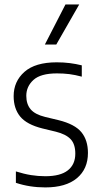

<svg xmlns="http://www.w3.org/2000/svg" viewBox="-20 -828 446 858"><path d="M182.5 9.5Q112.5 9.5 51 -11V-62Q87.5 -50.5 119 -45.5Q150.5 -40.5 182.5 -40.5Q250 -40.5 283.2 -66.8Q316.5 -93 316.5 -141.5Q316.5 -184.5 295.2 -206.5Q274 -228.5 229.5 -239.5L169.5 -254Q99.5 -271.5 70.2 -307.2Q41 -343 41 -398.5Q41 -464 89.2 -506.8Q137.5 -549.5 233.5 -549.5Q264.5 -549.5 292 -546Q319.5 -542.5 345.5 -536V-485.5Q315.5 -493.5 289.8 -496.8Q264 -500 234.5 -500Q161.5 -500 129.5 -470.8Q97.5 -441.5 97.5 -400Q97.5 -362.5 117 -339.5Q136.5 -316.5 181.5 -305.5L242 -291Q314.5 -273 343.8 -237.2Q373 -201.5 373 -144.5Q373 -73 323.8 -31.8Q274.5 9.5 182.5 9.5ZM180.5 -629 272.5 -808H334L231.5 -629Z"/></svg>

Font: Encode Sans SmCnd Lt
Style: Regular
Weight: 300
Width: 4
Designer: Multiple Designers
Foundry: Impallari Type
Version: Version 3.002; ttfautohint (v1.8.3) -l 8 -r 50 -G 200 -x 14 